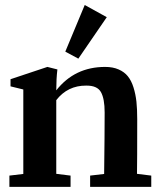

<svg xmlns="http://www.w3.org/2000/svg" viewBox="-20 -728 632 748"><path d="M285.2 -499.5 234.4 -526.9 310.1 -708.5 396 -661.1ZM16.6 0V-43.9L70.8 -50.3V-379.4L21 -391.6V-419.4L164.6 -467.3L203.6 -457.5Q199.2 -420.9 199.2 -376Q271 -467.3 389.6 -467.3Q419.9 -467.3 442.1 -457.5Q464.4 -447.8 478 -430.9Q491.7 -414.1 500 -387.7Q508.3 -361.3 511.5 -332Q514.6 -302.7 514.6 -263.7Q514.6 -97.2 513.7 -50.8L569.3 -43.9V0H331.1V-43.9L385.7 -50.3Q387.7 -206.5 387.7 -290Q387.7 -343.3 373.3 -369.1Q358.9 -395 315.9 -394.5Q243.7 -395 199.2 -337.9V-50.8L254.9 -43.9V0Z"/></svg>

Font: Elstob 6pt
Style: Bold
Weight: 700
Designer: Peter S. Baker
Version: Version 1.015